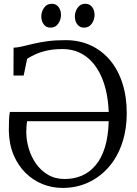

<svg xmlns="http://www.w3.org/2000/svg" viewBox="-20 -958 708 990"><path d="M302.5 11Q249 11 200 -8.5Q151 -28 112.2 -66Q73.5 -104 50.2 -158.8Q27 -213.5 25.5 -284Q25.5 -315 26.5 -339.5Q27.5 -364 31 -381H540.5Q536.5 -481.5 506.5 -554.2Q476.5 -627 424.5 -666Q372.5 -705 302.5 -705Q256 -705 220.2 -696.8Q184.5 -688.5 159.5 -676.5Q134.5 -664.5 120 -655L102 -568.5H49.5L50 -712Q71 -713 96 -719Q121 -725 152.8 -732.5Q184.5 -740 225 -745.5Q265.5 -751 318 -751Q389.5 -751 447.8 -724Q506 -697 547.5 -647.5Q589 -598 611.2 -528.8Q633.5 -459.5 633.5 -376Q633.5 -289.5 609.2 -218.2Q585 -147 540.2 -96Q495.5 -45 435.2 -17Q375 11 302.5 11ZM313.5 -35Q362 -35 402.5 -52.5Q443 -70 473.5 -106.5Q504 -143 521.2 -199.2Q538.5 -255.5 540.5 -333H119.5Q117.5 -319.5 116.5 -305.8Q115.5 -292 115.5 -277Q115.5 -236 128 -193.2Q140.5 -150.5 165.2 -114.8Q190 -79 227.2 -57Q264.5 -35 313.5 -35ZM239.5 -815.5Q218.5 -815.5 205.8 -832Q193 -848.5 193 -873Q193 -897.5 207.2 -918Q221.5 -938.5 246.5 -938.5H247.5Q269 -938.5 281.8 -922Q294.5 -905.5 294.5 -881Q294.5 -856.5 280.2 -836Q266 -815.5 240.5 -815.5ZM412.5 -815.5Q391.5 -815.5 378.8 -832Q366 -848.5 366 -873Q366 -897.5 380.2 -918Q394.5 -938.5 419.5 -938.5H420.5Q442 -938.5 454.8 -922Q467.5 -905.5 467.5 -881Q467.5 -856.5 453.2 -836Q439 -815.5 413.5 -815.5Z"/></svg>

Font: Merriweather 24pt Light
Style: Regular
Weight: 300
Designer: Eben Sorkin
Foundry: Eben Sorkin
Version: Version 2.100